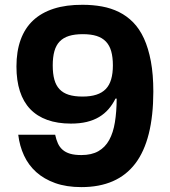

<svg xmlns="http://www.w3.org/2000/svg" viewBox="-20 -759 700 789"><path d="M47.6 -485.8Q47.6 -547.9 64.8 -595.5Q82 -643.1 116.1 -675.1Q150.2 -707 201.2 -723.4Q252.1 -739.7 319.6 -739.3Q361.5 -739.3 399.1 -732.4Q436.8 -725.5 469.1 -709.5Q501.4 -693.5 527.3 -667.1Q553.3 -640.6 571.6 -600.9Q589.8 -561.1 600 -507.1Q610.1 -453.1 610.1 -382.1Q609.7 -183.9 536 -87Q462.4 9.9 314.3 9.9Q253.2 9.9 207 -6.6Q160.9 -23.1 128.9 -51.8Q96.9 -80.6 78.7 -120Q60.4 -159.4 55 -205.3H206.7Q210.9 -185.4 218 -169.7Q225.1 -154.1 237.4 -143.5Q249.6 -132.8 268.1 -127.3Q286.6 -121.8 314.3 -121.8Q356.5 -121.8 384.4 -137.8Q412.3 -153.8 428.8 -183.8Q445.3 -213.8 452.2 -256.7Q459.2 -299.7 459.5 -353.7H454.5Q442.5 -329.5 426 -310.5Q409.4 -291.5 387.3 -278.2Q365.1 -264.9 336.5 -258Q307.9 -251.1 271.3 -251.1Q216.3 -251.1 174.4 -266.2Q132.5 -281.2 104.2 -310.7Q76 -340.2 61.8 -384.1Q47.6 -427.9 47.6 -485.8ZM196.7 -490.1Q196.7 -456.3 203.3 -432.2Q209.9 -408 224.6 -392.4Q239.3 -376.8 262.6 -369.5Q285.9 -362.2 319.2 -362.2Q352.3 -362.2 375.9 -369.9Q399.5 -377.5 414.6 -393.1Q429.7 -408.7 436.8 -433.1Q443.9 -457.4 443.9 -490.4Q443.9 -523.8 437.1 -547.9Q430.4 -572.1 415.5 -587.9Q400.6 -603.7 377.1 -611.2Q353.7 -618.6 320.3 -618.6Q286.9 -618.6 263.5 -611.3Q240.1 -604 225.1 -588.4Q210.2 -572.8 203.5 -548.5Q196.7 -524.1 196.7 -490.1Z"/></svg>

Font: Cannonade
Style: Bold
Weight: 700
Designer: Rasmus Andersson
Foundry: rsms
Version: Version 3.012;git-f93a4a705